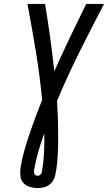

<svg xmlns="http://www.w3.org/2000/svg" viewBox="-20 -755 551 980"><path d="M173 205Q152 205 132 199Q112 193 99 178Q86 163 84 142Q82 121 85 100Q92 56 104.5 12.5Q117 -31 131.5 -74Q146 -117 162 -160Q178 -203 195 -245Q183 -370 163 -492Q143 -614 120 -735H210Q224 -650 236 -564Q248 -478 257 -391Q296 -478 337 -564Q378 -650 420 -735H511Q447 -613 385.5 -489.5Q324 -366 271 -240Q274 -195 275.5 -150Q277 -105 277 -59.5Q277 -14 275 32Q273 78 265 123Q263 140 256.5 156Q250 172 236.5 184Q223 196 206 200.5Q189 205 173 205ZM173 142Q178 142 182.5 139.5Q187 137 189.5 133Q192 129 193.5 124.5Q195 120 195 116Q203 68 205 20.5Q207 -27 206 -74Q189 -28 175.5 19Q162 66 154 113Q153 119 153.5 124Q154 129 156.5 133.5Q159 138 163.5 140Q168 142 173 142Z"/></svg>

Font: Iosevka Curly Medium Oblique
Style: Regular
Weight: 500
Italic angle: -9°
Monospace: yes
Designer: Belleve Invis
Foundry: Belleve Invis
Version: Version 11.1.0; ttfautohint (v1.8.3)